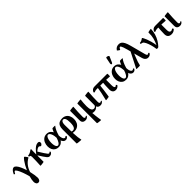

<svg xmlns="http://www.w3.org/2000/svg" viewBox="423 -2548 4642 4642"><g transform="rotate(-45 2744.0 -226.5)"><path d="M209.5 174.3Q209.5 108.9 237.3 14.6Q214.4 -79.1 184.3 -159.7Q154.3 -240.2 126.2 -287.6Q98.1 -335 80.1 -335Q69.3 -335 57.4 -321.3Q45.4 -307.6 31.2 -279.8Q29.3 -276.4 21 -279.1Q12.7 -281.7 5.9 -287.1Q-1 -292.5 0.5 -296.4Q27.3 -356 56.9 -385.5Q86.4 -415 119.1 -415Q150.9 -415 182.6 -377.7Q214.4 -340.3 242.4 -278.3Q270.5 -216.3 293.9 -139.6Q320.3 -199.2 350.3 -252.9Q380.4 -306.6 411.1 -348.9Q441.9 -391.1 470.2 -415Q475.6 -419.4 495.4 -398.7Q515.1 -377.9 529.1 -354.5Q543 -331.1 534.7 -326.7Q456.5 -285.2 401.4 -215.6Q346.2 -146 317.9 -53.7Q334 13.7 343.3 74.2Q352.5 134.8 352.5 174.3Q352.5 214.4 333.3 241.9Q314 269.5 280.8 269.5Q247.6 269.5 228.5 242.2Q209.5 214.8 209.5 174.3Z M611.3 -272Q611.3 -293.9 607.9 -306.9Q604.5 -319.8 594.7 -326.4Q585 -333 566.4 -333Q562 -333 560.5 -342Q559.1 -351.1 560.8 -360.1Q562.5 -369.1 566.4 -369.1Q594.7 -369.1 629.6 -383.5Q664.6 -397.9 694.8 -422.4Q701.2 -427.2 705.6 -429.2Q710 -431.2 715.3 -431.2Q721.2 -431.2 724.4 -427.7Q727.5 -424.3 727.5 -418Q725.1 -398.9 724.4 -380.1Q723.6 -361.3 723.6 -333V0Q723.6 4.4 693.1 9.8Q662.6 15.1 632.1 17.1Q601.6 19 601.6 14.6Q611.3 -136.7 611.3 -272ZM950.2 -424.8Q977.5 -424.8 989.7 -413.1Q1002 -401.4 1002 -376.5Q1002 -359.4 993.2 -344.7Q984.4 -330.1 971.7 -321.3Q959 -312.5 948.2 -312.5Q941.9 -312.5 937.5 -315.4Q933.1 -318.4 925.8 -325.2Q918.5 -332.5 912.4 -336.2Q906.2 -339.8 897.9 -339.8Q874.5 -339.8 842.8 -320.8Q811 -301.8 766.1 -252.9Q721.2 -204.1 664.6 -120.1L647.9 -140.1Q717.3 -244.6 769.8 -306.6Q822.3 -368.7 865.7 -396.7Q909.2 -424.8 950.2 -424.8ZM802.2 -98.1Q752.4 -169.9 723.1 -222.2L781.7 -293.9Q821.3 -224.6 877 -142.6Q913.1 -88.9 930.7 -67.6Q948.2 -46.4 959.5 -46.4Q968.8 -46.4 976.8 -50.8Q984.9 -55.2 993.2 -65.9Q996.1 -69.8 1002.9 -65.2Q1009.8 -60.5 1014.4 -53.2Q1019 -45.9 1016.1 -42Q1001.5 -22 990 -10.5Q978.5 1 962.6 7.1Q946.8 13.2 923.3 13.2Q902.8 13.2 887 3.4Q871.1 -6.3 853 -28.6Q835 -50.8 802.2 -98.1Z M1054.2 -190.9Q1054.2 -252 1076.7 -305.4Q1099.1 -358.9 1143.3 -391.8Q1187.5 -424.8 1249 -424.8Q1312.5 -424.8 1352.3 -391.1Q1392.1 -357.4 1409.7 -309.1Q1427.2 -260.7 1429.2 -212.4Q1432.1 -124.5 1451.7 -83.3Q1471.2 -42 1502.4 -42Q1510.7 -42 1518.8 -46.6Q1526.9 -51.3 1532.2 -59.1Q1535.2 -63.5 1542.2 -61Q1549.3 -58.6 1554.7 -52.7Q1560.1 -46.9 1558.6 -43Q1546.9 -16.1 1525.6 -2.4Q1504.4 11.2 1476.1 11.2Q1441.4 11.2 1414.8 -15.4Q1388.2 -42 1372.6 -92Q1356.9 -142.1 1354.5 -210.4Q1352.5 -254.4 1340.3 -295.2Q1328.1 -335.9 1307.9 -361.6Q1287.6 -387.2 1263.2 -387.2Q1239.3 -387.2 1220 -361.3Q1200.7 -335.4 1189.7 -289.6Q1178.7 -243.7 1178.7 -186Q1178.7 -135.7 1188 -100.3Q1197.3 -64.9 1212.9 -47.4Q1228.5 -29.8 1247.6 -29.8Q1278.8 -29.8 1308.1 -74.5Q1337.4 -119.1 1359.4 -193.4Q1385.7 -283.7 1401.6 -327.9Q1417.5 -372.1 1442.9 -415.5Q1445.8 -419.9 1471.2 -421.9Q1496.6 -423.8 1519.5 -421.9Q1542.5 -419.9 1538.6 -415.5Q1506.3 -376 1482.2 -325.7Q1458 -275.4 1431.2 -185.5Q1415 -131.8 1391.6 -89.1Q1368.2 -46.4 1328.4 -17.6Q1288.6 11.2 1231 11.2Q1177.2 11.2 1137.2 -14.4Q1097.2 -40 1075.7 -85.9Q1054.2 -131.8 1054.2 -190.9Z M1601.1 253.9V-227.1Q1601.1 -294.9 1621.1 -338.6Q1641.1 -382.3 1681.4 -403.6Q1721.7 -424.8 1782.7 -424.8Q1843.8 -424.8 1887.5 -396.7Q1931.2 -368.7 1953.6 -319.6Q1976.1 -270.5 1976.1 -209Q1976.1 -143.6 1951.2 -93.8Q1926.3 -43.9 1879.4 -16.4Q1832.5 11.2 1768.6 11.2Q1737.3 11.2 1706.8 2.7Q1676.3 -5.9 1651.9 -27.3L1689.5 -70.8Q1704.1 -47.9 1721.4 -38.8Q1738.8 -29.8 1756.8 -29.8Q1789.6 -29.8 1810.5 -49.1Q1831.5 -68.4 1841.8 -108.9Q1852.1 -149.4 1852.1 -213.4Q1852.1 -259.8 1846.2 -298.1Q1840.3 -336.4 1824.2 -361.8Q1808.1 -387.2 1778.8 -387.2Q1759.8 -387.2 1745.1 -374.8Q1730.5 -362.3 1721.9 -334Q1713.4 -305.7 1713.4 -260.7Q1713.4 -92.3 1718 10Q1722.7 112.3 1729.5 164.1Q1736.3 215.8 1747.6 268.6Q1748.5 272.9 1711.9 271Q1675.3 269 1638.2 263.7Q1601.1 258.3 1601.1 253.9Z M2047.9 -89.4V-415Q2047.9 -419.4 2079.6 -424.8Q2111.3 -430.2 2143.1 -432.1Q2174.8 -434.1 2174.3 -429.7Q2159.7 -256.3 2159.7 -97.2Q2159.7 -70.3 2168.7 -56.2Q2177.7 -42 2194.8 -42Q2202.6 -42 2210.2 -45.9Q2217.8 -49.8 2227.5 -59.1Q2230 -61.5 2235.4 -58.8Q2240.7 -56.2 2244.1 -51Q2247.6 -45.9 2245.6 -43Q2227.5 -15.1 2204.1 -2Q2180.7 11.2 2147.5 11.2Q2103.5 11.2 2075.7 -13.7Q2047.9 -38.6 2047.9 -89.4Z M2295.9 253.9V-415Q2295.9 -419.4 2327.9 -424.8Q2359.9 -430.2 2391.4 -432.1Q2422.9 -434.1 2422.4 -429.7Q2415 -379.4 2411.4 -320.8Q2407.7 -262.2 2407.7 -208.5Q2407.7 -127.9 2429.7 -86.4Q2451.7 -44.9 2494.1 -44.9Q2518.1 -44.9 2534.9 -57.1Q2551.8 -69.3 2561 -93.3V-415Q2561 -419.4 2592.8 -424.8Q2624.5 -430.2 2656.2 -432.1Q2688 -434.1 2687.5 -429.7Q2672.9 -256.3 2672.9 -97.2Q2672.9 -70.3 2681.9 -56.2Q2690.9 -42 2708 -42Q2715.8 -42 2723.4 -45.9Q2731 -49.8 2740.7 -59.1Q2743.2 -61.5 2748.5 -58.8Q2753.9 -56.2 2757.3 -51Q2760.7 -45.9 2758.8 -43Q2740.7 -15.1 2717.3 -2Q2693.8 11.2 2660.6 11.2Q2627 11.2 2602.1 -3.7Q2577.1 -18.6 2566.9 -49.3Q2545.9 -20 2514.9 -4.6Q2483.9 10.7 2446.3 10.7Q2430.7 10.7 2416.5 8.3Q2402.3 5.9 2389.6 1Q2393.6 53.2 2398.9 101.1Q2404.3 148.9 2410.2 189Q2416 229 2422.9 268.6Q2423.3 272.9 2391.6 271Q2359.9 269 2327.9 263.7Q2295.9 258.3 2295.9 253.9Z M2765.6 -337.4Q2784.2 -376 2810.8 -395.5Q2837.4 -415 2883.8 -415H3315.9Q3320.3 -415 3322 -391.8Q3323.7 -368.7 3322 -345.5Q3320.3 -322.3 3315.9 -322.3Q3252 -327.1 3210.2 -329.6Q3168.5 -332 3126 -332H2864.3Q2839.8 -332 2821 -326.4Q2802.2 -320.8 2790.5 -312.5Q2786.6 -309.6 2779.8 -314.2Q2772.9 -318.8 2768.3 -325.9Q2763.7 -333 2765.6 -337.4ZM2917.5 -372.6 2999 -372.1Q2992.2 -297.9 2979 -192.9Q2965.8 -87.9 2951.2 0Q2950.7 4.4 2922.9 9.8Q2895 15.1 2867.9 17.1Q2840.8 19 2841.8 14.6Q2865.2 -72.3 2887.7 -183.8Q2910.2 -295.4 2917.5 -372.6ZM3081.5 -113.8Q3081.5 -174.8 3085.2 -236.1Q3088.9 -297.4 3096.2 -388.2H3194.3V-146Q3194.3 -98.6 3204.1 -75.9Q3213.9 -53.2 3233.9 -53.2Q3242.7 -53.2 3250.7 -58.3Q3258.8 -63.5 3268.6 -75.7Q3271.5 -79.6 3278.8 -72.8Q3286.1 -65.9 3291.3 -56.6Q3296.4 -47.4 3293.5 -43.9Q3269.5 -14.6 3245.1 -1.7Q3220.7 11.2 3189.5 11.2Q3136.7 11.2 3109.1 -20.8Q3081.5 -52.7 3081.5 -113.8Z M3361.3 -190.9Q3361.3 -252 3383.8 -305.4Q3406.2 -358.9 3450.4 -391.8Q3494.6 -424.8 3556.2 -424.8Q3619.6 -424.8 3659.4 -391.1Q3699.2 -357.4 3716.8 -309.1Q3734.4 -260.7 3736.3 -212.4Q3739.3 -124.5 3758.8 -83.3Q3778.3 -42 3809.6 -42Q3817.9 -42 3825.9 -46.6Q3834 -51.3 3839.4 -59.1Q3842.3 -63.5 3849.4 -61Q3856.4 -58.6 3861.8 -52.7Q3867.2 -46.9 3865.7 -43Q3854 -16.1 3832.8 -2.4Q3811.5 11.2 3783.2 11.2Q3748.5 11.2 3721.9 -15.4Q3695.3 -42 3679.7 -92Q3664.1 -142.1 3661.6 -210.4Q3659.7 -254.4 3647.5 -295.2Q3635.3 -335.9 3615 -361.6Q3594.7 -387.2 3570.3 -387.2Q3546.4 -387.2 3527.1 -361.3Q3507.8 -335.4 3496.8 -289.6Q3485.8 -243.7 3485.8 -186Q3485.8 -135.7 3495.1 -100.3Q3504.4 -64.9 3520 -47.4Q3535.6 -29.8 3554.7 -29.8Q3585.9 -29.8 3615.2 -74.5Q3644.5 -119.1 3666.5 -193.4Q3692.9 -283.7 3708.7 -327.9Q3724.6 -372.1 3750 -415.5Q3752.9 -419.9 3778.3 -421.9Q3803.7 -423.8 3826.7 -421.9Q3849.6 -419.9 3845.7 -415.5Q3813.5 -376 3789.3 -325.7Q3765.1 -275.4 3738.3 -185.5Q3722.2 -131.8 3698.7 -89.1Q3675.3 -46.4 3635.5 -17.6Q3595.7 11.2 3538.1 11.2Q3484.4 11.2 3444.3 -14.4Q3404.3 -40 3382.8 -85.9Q3361.3 -131.8 3361.3 -190.9ZM3540.5 -546.9 3571.8 -701.7Q3574.2 -714.8 3597.2 -712.6Q3620.1 -710.4 3639.9 -698.5Q3659.7 -686.5 3654.8 -674.8L3591.8 -530.3Q3581.5 -506.8 3567.4 -502.4Q3553.2 -498 3544.7 -511.2Q3536.1 -524.4 3540.5 -546.9Z M4179.2 -95.2 4076.2 -477.5Q4057.1 -548.3 4043 -587.6Q4028.8 -627 4018.1 -642.6Q4007.3 -658.2 3997.1 -658.2Q3988.8 -658.2 3982.2 -654.1Q3975.6 -649.9 3967.8 -638.4Q3960 -627 3947.8 -603.5Q3945.3 -598.6 3927.5 -609.1Q3909.7 -619.6 3894 -633.8Q3878.4 -647.9 3881.3 -652.3Q3908.2 -691.4 3939.9 -708.3Q3971.7 -725.1 4018.1 -725.1Q4057.6 -725.1 4088.6 -704.1Q4119.6 -683.1 4146.5 -631.6Q4173.3 -580.1 4196.8 -490.2L4296.9 -111.8Q4305.7 -77.6 4315.4 -64.7Q4325.2 -51.8 4337.9 -51.8Q4346.2 -51.8 4353.3 -55.4Q4360.4 -59.1 4370.1 -68.8Q4372.6 -71.3 4379.2 -67.4Q4385.7 -63.5 4390.9 -57.4Q4396 -51.3 4394.5 -48.3Q4379.4 -18.6 4353 -3.7Q4326.7 11.2 4293 11.2Q4269.5 11.2 4247.3 0.2Q4225.1 -10.7 4207.3 -34.4Q4189.5 -58.1 4179.2 -95.2ZM4123 -448.7 4158.2 -384.8 4085.4 -208Q4034.7 -84 4019 0Q4018.1 4.9 3986.1 6.6Q3954.1 8.3 3922.9 6.3Q3891.6 4.4 3894 0Z M4583 0Q4572.3 -83 4551.8 -152.1Q4531.2 -221.2 4506.8 -271.5Q4492.7 -299.8 4479.2 -316.7Q4465.8 -333.5 4448 -341.6Q4430.2 -349.6 4403.8 -349.6Q4399.4 -349.6 4397.9 -358.6Q4396.5 -367.7 4398.2 -376.7Q4399.9 -385.7 4403.8 -385.7Q4431.6 -385.7 4456.5 -395.5Q4481.4 -405.3 4502.9 -422.4L4505.4 -424.3Q4510.7 -428.2 4514.6 -429.7Q4518.6 -431.2 4523.4 -431.2Q4524.9 -431.2 4531.5 -421.9Q4538.1 -412.6 4546.4 -396.5Q4563 -365.7 4581.3 -319.1Q4599.6 -272.5 4617.7 -207Q4635.7 -141.6 4648.4 -63.5Q4686.5 -142.6 4708.5 -227.5Q4730.5 -312.5 4726.6 -415.5Q4726.6 -419.9 4752.9 -426.8Q4779.3 -433.6 4805.4 -436.8Q4831.5 -439.9 4831.5 -435.5Q4828.6 -346.2 4804 -266.1Q4779.3 -186 4739.3 -120.1Q4699.2 -54.2 4647.5 0Q4642.1 5.4 4632.3 8.3Q4622.6 11.2 4611.3 11.2Q4599.6 11.2 4591.6 8.3Q4583.5 5.4 4583 0Z M4969.2 -113.8Q4969.2 -174.8 4972.9 -236.1Q4976.6 -297.4 4983.9 -388.2H5082V-146Q5082 -98.6 5096.4 -75.9Q5110.8 -53.2 5140.6 -53.2Q5153.8 -53.2 5165.8 -58.3Q5177.7 -63.5 5192.4 -75.7Q5196.8 -79.1 5204.6 -72.8Q5212.4 -66.4 5217.5 -56.9Q5222.7 -47.4 5219.2 -43.9Q5190.9 -14.6 5162.4 -1.7Q5133.8 11.2 5096.7 11.2Q5034.7 11.2 5002 -20.8Q4969.2 -52.7 4969.2 -113.8ZM4838.9 -337.4Q4857.4 -376 4884 -395.5Q4910.6 -415 4957 -415H5223.1Q5227.5 -415 5229.2 -391.8Q5231 -368.7 5229.2 -345.5Q5227.5 -322.3 5223.1 -322.3Q5159.2 -327.1 5117.4 -329.6Q5075.7 -332 5033.2 -332H4937.5Q4913.1 -332 4894.3 -326.4Q4875.5 -320.8 4863.8 -312.5Q4859.9 -309.6 4853 -314.2Q4846.2 -318.8 4841.6 -325.9Q4836.9 -333 4838.9 -337.4Z M5279.3 -89.4V-415Q5279.3 -419.4 5311 -424.8Q5342.8 -430.2 5374.5 -432.1Q5406.2 -434.1 5405.8 -429.7Q5391.1 -256.3 5391.1 -97.2Q5391.1 -70.3 5400.1 -56.2Q5409.2 -42 5426.3 -42Q5434.1 -42 5441.7 -45.9Q5449.2 -49.8 5459 -59.1Q5461.4 -61.5 5466.8 -58.8Q5472.2 -56.2 5475.6 -51Q5479 -45.9 5477.1 -43Q5459 -15.1 5435.5 -2Q5412.1 11.2 5378.9 11.2Q5335 11.2 5307.1 -13.7Q5279.3 -38.6 5279.3 -89.4Z"/></g></svg>

Font: Junicode Two Beta VF
Style: Regular
Weight: 400
Designer: Peter S. Baker
Foundry: Briery Creek Software
Version: Version 1.031 beta; ttfautohint (v1.8.1.43-b0c9)